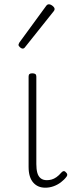

<svg xmlns="http://www.w3.org/2000/svg" viewBox="-20 -856 340 893"><path d="M191 17Q173 17 159 11Q145 5 134.5 -7Q124 -19 118.5 -37Q113 -55 113 -80V-500Q113 -508 117 -511.5Q121 -515 130 -515Q140 -515 144.5 -511.5Q149 -508 149 -500V-93Q149 -69 153.5 -52.5Q158 -36 169 -27Q180 -18 198 -18Q209 -18 220 -21Q231 -24 242.5 -32Q254 -40 265 -53Q270 -59 275.5 -60Q281 -61 286 -55Q291 -51 292.5 -46Q294 -41 290 -35Q279 -20 263 -8Q247 4 228.5 10.5Q210 17 191 17ZM85 -630Q80 -630 73 -636Q66 -642 66 -648Q66 -650 67.5 -652.5Q69 -655 70 -658L195 -829Q198 -833 201 -834.5Q204 -836 208 -836Q213 -836 219 -832.5Q225 -829 229.5 -824Q234 -819 234 -814Q234 -811 233 -809Q232 -807 230 -804L96 -636Q92 -630 85 -630Z"/></svg>

Font: Playwrite BR Thin
Style: Regular
Weight: 250
Version: Version 1.003